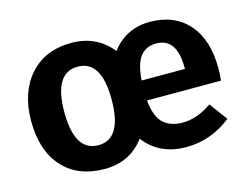

<svg xmlns="http://www.w3.org/2000/svg" viewBox="-82 -679 1073 827"><g transform="rotate(-15 455.0 -265.0)"><path d="M876 -277Q876 -244 873 -222H543Q550 -149 581.5 -119.5Q613 -90 668 -90Q732 -90 798 -136L857 -56Q766 16 656 16Q536 16 470 -71Q405 16 292 16Q173 16 105.5 -58.5Q38 -133 38 -265Q38 -392 106 -469Q174 -546 292 -546Q404 -546 471 -462Q536 -546 641 -546Q751 -546 813.5 -475Q876 -404 876 -277ZM736 -311V-317Q736 -449 644 -449Q598 -449 573 -416.5Q548 -384 543 -311ZM292 -90Q397 -90 397 -266Q397 -440 292 -440Q186 -440 186 -265Q186 -90 292 -90Z"/></g></svg>

Font: Fira Sans SemiBold
Style: Regular
Weight: 600
Designer: bBox Type GmbH & Carrois Corporate GbR & Edenspiekermann AG
Foundry: bBox Type GmbH & Carrois Corporate GbR & Edenspiekermann AG
Version: Version 4.301;PS 004.301;hotconv 1.0.88;makeotf.lib2.5.64775